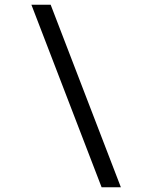

<svg xmlns="http://www.w3.org/2000/svg" viewBox="-20 -731 640 812"><path d="M112.8 -710.9H194.3L491.2 61H409.7Z"/></svg>

Font: RobotoMono-Regular
Style: Regular
Weight: 400
Designer: Google
Version: Version 2.000985; 2015; ttfautohint (v1.3)